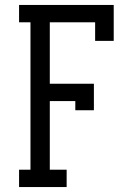

<svg xmlns="http://www.w3.org/2000/svg" viewBox="-20 -755 540 775"><path d="M57 0V-70H103V-665H57V-735H439V-590H364V-665H181V-417H359V-310H284V-347H181V-70H249V0Z"/></svg>

Font: Iosevka Slab
Style: Regular
Weight: 400
Monospace: yes
Designer: Belleve Invis
Foundry: Belleve Invis
Version: Version 11.2.4; ttfautohint (v1.8.3)